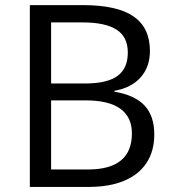

<svg xmlns="http://www.w3.org/2000/svg" viewBox="-20 -734 682 754"><path d="M97.2 -713.9H305.7Q440.4 -713.9 504.6 -669.4Q568.8 -625 568.8 -533.7Q568.8 -471.7 532.5 -430.4Q496.1 -389.2 429.2 -377.4V-374Q509.8 -360.4 547.9 -319.3Q585.9 -278.3 585.9 -206.1Q585.9 -141.1 555.7 -94.7Q525.4 -48.3 467.8 -24.2Q410.2 0 329.6 0H97.2ZM180.7 -406.2H314.5Q400.9 -406.2 441.4 -435.8Q481.9 -465.3 481.9 -527.8Q481.9 -588.9 438 -617.4Q394 -646 303.7 -646H180.7ZM180.7 -339.8V-68.4H325.2Q498 -68.4 498 -210Q498 -274.4 452.4 -307.1Q406.7 -339.8 315.9 -339.8Z"/></svg>

Font: Viking Open Sans
Style: Regular
Weight: 400
Foundry: Ascender Corporation
Version: Version 2.001